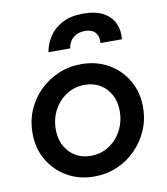

<svg xmlns="http://www.w3.org/2000/svg" viewBox="-89 -874 834 960"><g transform="rotate(-10 328.5 -394.0)"><path d="M313 12Q238 12 177.5 -22Q117 -56 81 -116.5Q45 -177 45 -255Q45 -317 68 -371Q91 -425 132.5 -466Q174 -507 228 -530Q282 -553 344 -553Q420 -553 480.5 -519Q541 -485 576.5 -425Q612 -365 612 -288Q612 -225 588.5 -171Q565 -117 524 -75.5Q483 -34 429 -11Q375 12 313 12ZM314 -93Q365 -93 406 -119.5Q447 -146 470.5 -191Q494 -236 494 -289Q494 -335 475 -371Q456 -407 422 -427.5Q388 -448 344 -448Q292 -448 251 -421.5Q210 -395 186.5 -351Q163 -307 163 -253Q163 -183 205 -138Q247 -93 314 -93ZM194 -640Q201 -682 225 -718.5Q249 -755 292 -777.5Q335 -800 398 -800Q462 -800 501 -778Q540 -756 556 -719.5Q572 -683 567 -640H458Q461 -675 443.5 -694Q426 -713 391 -713Q355 -713 332.5 -694Q310 -675 304 -640Z"/></g></svg>

Font: Plus Jakarta Sans SemiBold
Style: Italic
Weight: 600
Italic angle: -8°
Designer: Gumpita Rahayu
Foundry: Tokotype
Version: Version 2.071; ttfautohint (v1.8.4.7-5d5b);gftools[0.9.29]